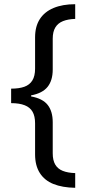

<svg xmlns="http://www.w3.org/2000/svg" viewBox="-20 -735 413 914"><path d="M338 159Q277 158 234.5 141Q192 124 169.5 88.5Q147 53 147 0V-148Q147 -182 135 -203Q123 -224 97.5 -234Q72 -244 33 -244V-313Q71 -313 96 -322Q121 -331 134 -352Q147 -373 147 -408V-557Q147 -609 169.5 -644Q192 -679 235 -697Q278 -715 338 -715V-645Q304 -644 280 -634.5Q256 -625 243.5 -604.5Q231 -584 231 -551V-404Q231 -352 206.5 -321.5Q182 -291 128 -281V-276Q183 -266 207 -235.5Q231 -205 231 -153V-5Q231 28 243 48.5Q255 69 279 78.5Q303 88 338 89Z"/></svg>

Font: Noto Sans Khmer SemiCondensed
Style: Regular
Weight: 400
Width: 4
Designer: Danh Hong and the Monotype Design Team
Foundry: Monotype Imaging Inc.
Version: Version 2.004